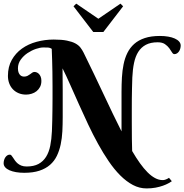

<svg xmlns="http://www.w3.org/2000/svg" viewBox="-50 -950 1025 1068"><path d="M242.2 -469.2Q242.2 -513.7 241.5 -550.8Q240.7 -587.9 240 -615.5Q239.3 -643.1 238.5 -659.2Q237.8 -675.3 237.8 -678.2Q228 -685.1 215.6 -685.5Q203.1 -686 190.9 -686Q173.8 -686 149.9 -678Q126 -669.9 103.5 -655Q81.1 -640.1 65.4 -618.4Q49.8 -596.7 49.8 -569.8Q49.8 -554.2 54 -544.9Q58.1 -535.6 63.7 -531Q69.3 -526.4 75 -525.1Q80.6 -523.9 83 -523.9Q95.2 -523.9 103 -528.1Q110.8 -532.2 117.2 -536.9Q123.5 -541.5 129.2 -545.7Q134.8 -549.8 142.1 -549.8Q147.9 -549.8 154.5 -547.1Q161.1 -544.4 166.7 -538.6Q172.4 -532.7 176.3 -523.2Q180.2 -513.7 180.2 -500Q180.2 -480.5 172.6 -466.3Q165 -452.1 153.1 -442.6Q141.1 -433.1 125.7 -428.5Q110.4 -423.8 95.2 -423.8Q71.8 -423.8 53 -431.9Q34.2 -439.9 21 -454.1Q7.8 -468.3 1 -487.3Q-5.9 -506.3 -5.9 -527.8Q-5.9 -578.6 15.4 -616.5Q36.6 -654.3 72 -679.7Q107.4 -705.1 153.6 -717.5Q199.7 -730 249 -730Q293.5 -730 322.3 -724.1Q351.1 -718.3 369.1 -708.5Q387.2 -698.7 397.5 -685.3Q407.7 -671.9 415 -657.2Q444.8 -596.7 472.9 -538.1Q501 -479.5 527.1 -423.8Q553.2 -368.2 577.9 -316.7Q602.5 -265.1 626 -219.2V-289.1V-439.9Q626 -480.5 628.2 -519.3Q630.4 -558.1 637.5 -592.5Q644.5 -627 658.7 -655.8Q672.9 -684.6 696.5 -705.6Q720.2 -726.6 755.4 -738.3Q790.5 -750 839.8 -750Q864.7 -750 885.7 -746.3Q906.7 -742.7 922.1 -735.8Q937.5 -729 946.3 -719Q955.1 -709 955.1 -696.8Q955.1 -689 952.9 -680.4Q950.7 -671.9 946.3 -665Q941.9 -658.2 935.3 -653.6Q928.7 -648.9 919.9 -648.9Q912.6 -648.9 906.5 -659.2Q900.4 -669.4 891.4 -681.9Q882.3 -694.3 867.4 -704.6Q852.5 -714.8 827.1 -714.8Q787.6 -714.8 761.5 -700.9Q735.4 -687 719.2 -661.6Q703.1 -636.2 695.6 -599.9Q688 -563.5 686 -519Q685.1 -488.3 684.3 -459.2Q683.6 -430.2 683.3 -400.4Q683.1 -370.6 683.1 -338.6Q683.1 -306.6 683.1 -270Q683.1 -218.3 683.6 -177.2Q684.1 -136.2 685.1 -109.9Q707 -72.3 728.5 -42.2Q750 -12.2 770.8 8.5Q791.5 29.3 812.5 40.5Q833.5 51.8 855 51.8Q861.8 51.8 868.2 49.8Q874.5 47.9 879.4 45.4Q884.8 43 890.1 39.1L905.8 58.1Q898.9 63 886.5 69.8Q874 76.7 856.2 83Q838.4 89.4 815.4 93.8Q792.5 98.1 765.1 98.1Q725.6 98.1 689.2 78.9Q652.8 59.6 619.1 25.9Q585.4 -7.8 554.7 -53Q523.9 -98.1 495.4 -149.9Q466.8 -201.7 440.4 -257.8Q414.1 -314 389.4 -368.9Q364.7 -423.8 342 -475.3Q319.3 -526.9 297.9 -569.8Q297.9 -541.5 298.3 -511.2Q298.8 -481 298.8 -450.2V-298.8Q298.8 -258.3 296.9 -219.7Q294.9 -181.2 287.6 -146.7Q280.3 -112.3 266.4 -83.3Q252.4 -54.2 228.5 -33.2Q204.6 -12.2 169.4 -0.5Q134.3 11.2 85 11.2Q60.1 11.2 39.1 7.6Q18.1 3.9 2.7 -2.9Q-12.7 -9.8 -21.2 -19.5Q-29.8 -29.3 -29.8 -42Q-29.8 -49.8 -27.6 -58.3Q-25.4 -66.9 -21 -73.7Q-16.6 -80.6 -10.3 -85.2Q-3.9 -89.8 4.9 -89.8Q9.8 -89.8 13.9 -85Q18.1 -80.1 22.7 -72.8Q27.3 -65.4 33.4 -56.9Q39.6 -48.3 48.1 -41Q56.6 -33.7 68.8 -28.8Q81.1 -23.9 98.1 -23.9Q137.7 -23.9 163.8 -37.8Q189.9 -51.8 206.1 -77.4Q222.2 -103 229.5 -139.2Q236.8 -175.3 238.8 -220.2Q240.2 -251 240.7 -279.8Q241.2 -308.6 241.7 -338.4Q242.2 -368.2 242.2 -400.4Q242.2 -432.6 242.2 -469.2ZM468.8 -772 358.9 -915 374 -929.7 497.1 -845.7 620.1 -929.7 634.8 -915 524.9 -772Z"/></svg>

Font: Berkshire Swash
Style: Regular
Weight: 700
Designer: Astigmatic (AOETI)
Foundry: Astigmatic (AOETI)
Version: Version 1.000